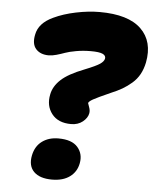

<svg xmlns="http://www.w3.org/2000/svg" viewBox="-53 -765 668 823"><g transform="rotate(5 281.5 -353.5)"><path d="M262.2 -231Q206.1 -231 179 -265.9Q151.9 -300.8 162.1 -350.1Q168.9 -385.3 200 -414.1Q231 -442.9 298.8 -469.2Q348.1 -488.8 364.3 -500Q380.4 -511.2 382.8 -522.9Q385.3 -536.1 370.6 -543Q356 -549.8 319.8 -549.8Q286.1 -549.8 256.3 -544.4Q226.6 -539.1 210 -533Q193.4 -526.9 174.6 -521.5Q155.8 -516.1 141.1 -516.1Q105 -516.1 85.9 -537.4Q66.9 -558.6 75.2 -599.1Q84.5 -649.9 146 -678.2Q187 -697.8 241 -709Q294.9 -720.2 342.8 -720.2Q466.3 -720.2 521.5 -666.7Q576.7 -613.3 559.1 -522Q553.2 -493.2 540.8 -470.7Q528.3 -448.2 508.8 -431.4Q489.3 -414.6 468.8 -402.6Q448.2 -390.6 419.9 -378.9Q363.8 -354 346.2 -344Q328.6 -334 327.1 -327.1Q327.1 -325.2 332.8 -310.5Q338.4 -295.9 335.9 -283.2Q332 -263.2 311.8 -247.1Q291.5 -231 262.2 -231ZM201.2 13.2Q148.4 13.2 123 -12.2Q97.7 -37.6 106.9 -83Q115.2 -123 143.8 -144Q172.4 -165 213.9 -165Q272 -165 296.9 -136.2Q321.8 -107.4 314 -66.9Q307.1 -29.8 277.8 -8.3Q248.5 13.2 201.2 13.2Z"/></g></svg>

Font: Shantell Sans Normal
Style: Italic
Weight: 800
Italic angle: -11.31°
Designer: Stephen Nixon, Anya Danilova, Shantell Martin
Foundry: Arrow Type
Version: Version 1.006;[559af2be0]